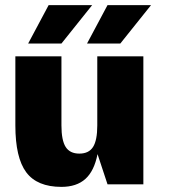

<svg xmlns="http://www.w3.org/2000/svg" viewBox="-20 -720 660 750"><path d="M400 0 361 -118Q348 -52 313.5 -21Q279 10 220 10Q125 10 82.5 -47Q40 -104 40 -230V-500H220V-230Q220 -172 236.5 -146Q253 -120 290 -120Q327 -120 343.5 -146Q360 -172 360 -230V-500H540V0ZM90 -550 170 -700H340L220 -550ZM320 -550 400 -700H570L450 -550Z"/></svg>

Font: Fivo Sans Modern Heavy
Style: Regular
Weight: 900
Designer: Alexander Slobzheninov
Foundry: Alexander Slobzheninov
Version: 1.0